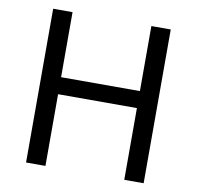

<svg xmlns="http://www.w3.org/2000/svg" viewBox="-80 -796 900 878"><g transform="rotate(10 370.5 -357.0)"><path d="M643 0H553V-333H187V0H97V-714H187V-412H553V-714H643Z"/></g></svg>

Font: Noto Sans Grantha
Style: Regular
Weight: 400
Designer: Monotype Design Team
Foundry: Monotype Imaging Inc.
Version: Version 2.003; ttfautohint (v1.8.4.7-5d5b)